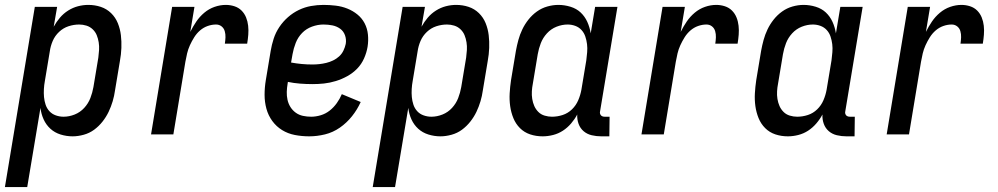

<svg xmlns="http://www.w3.org/2000/svg" viewBox="-50 -548 4070 783"><path d="M-30 215 92 -520H183L169 -439Q180 -459 194.5 -476Q209 -493 228 -505Q247 -517 268 -522.5Q289 -528 310 -528Q337 -528 361 -520Q385 -512 403 -494.5Q421 -477 430.5 -453.5Q440 -430 443 -404.5Q446 -379 445 -352.5Q444 -326 439 -299L419 -179Q416 -157 409.5 -135Q403 -113 393 -92Q383 -71 368 -52Q353 -33 334 -19Q315 -5 291.5 1.5Q268 8 246 8Q221 8 197 0.5Q173 -7 155.5 -23Q138 -39 128 -61Q118 -83 115 -108L61 215ZM209 -72Q232 -72 254.5 -81Q277 -90 293.5 -108Q310 -126 318.5 -148Q327 -170 331 -193L351 -313Q353 -328 354 -344Q355 -360 352.5 -375.5Q350 -391 344.5 -404.5Q339 -418 328 -428.5Q317 -439 302.5 -443.5Q288 -448 273 -448Q251 -448 229.5 -441Q208 -434 191 -418Q174 -402 165 -381Q156 -360 153 -338L133 -218Q130 -202 129 -185Q128 -168 129.5 -152Q131 -136 136 -121Q141 -106 151.5 -94.5Q162 -83 177.5 -77.5Q193 -72 209 -72Z M566 0 652 -520H743L726 -418Q737 -440 750.5 -460Q764 -480 783 -496Q802 -512 825 -520Q848 -528 871 -528Q889 -528 906 -522.5Q923 -517 935 -505Q947 -493 953.5 -477Q960 -461 962 -443Q964 -425 962.5 -406.5Q961 -388 958 -370H867Q869 -383 869.5 -396Q870 -409 866.5 -421Q863 -433 853.5 -440.5Q844 -448 831 -448Q814 -448 797 -442Q780 -436 766 -424Q752 -412 742 -396Q732 -380 724.5 -363.5Q717 -347 713 -330Q709 -313 706 -296L657 0Z M1211 8Q1181 8 1152.5 2.5Q1124 -3 1100.5 -17.5Q1077 -32 1060.5 -54.5Q1044 -77 1036.5 -104.5Q1029 -132 1029 -161.5Q1029 -191 1034 -221L1054 -341Q1058 -365 1066 -390Q1074 -415 1089 -437.5Q1104 -460 1124.5 -478Q1145 -496 1169 -507.5Q1193 -519 1218.5 -523.5Q1244 -528 1269 -528Q1294 -528 1319 -525Q1344 -522 1366.5 -513Q1389 -504 1407.5 -489Q1426 -474 1437 -453Q1448 -432 1450.5 -407Q1453 -382 1449 -357Q1445 -333 1434.5 -309.5Q1424 -286 1406.5 -268Q1389 -250 1366.5 -237.5Q1344 -225 1319.5 -217.5Q1295 -210 1271.5 -207.5Q1248 -205 1225 -205Q1199 -205 1173.5 -207Q1148 -209 1124 -214L1123 -207Q1120 -190 1119.5 -173.5Q1119 -157 1122.5 -141Q1126 -125 1134.5 -111.5Q1143 -98 1156 -88.5Q1169 -79 1185.5 -75.5Q1202 -72 1219 -72Q1238 -72 1258 -78Q1278 -84 1294.5 -97Q1311 -110 1323.5 -127.5Q1336 -145 1344 -164L1421 -132Q1407 -101 1385.5 -74Q1364 -47 1336 -27.5Q1308 -8 1275.5 0Q1243 8 1211 8ZM1224 -285Q1238 -285 1252 -286.5Q1266 -288 1280.5 -291.5Q1295 -295 1308.5 -301.5Q1322 -308 1333 -318Q1344 -328 1350.5 -341.5Q1357 -355 1360 -369Q1363 -387 1357 -404Q1351 -421 1337 -431Q1323 -441 1305.5 -444.5Q1288 -448 1269 -448Q1246 -448 1222.5 -439.5Q1199 -431 1182 -413.5Q1165 -396 1156 -373Q1147 -350 1143 -327L1137 -293Q1159 -289 1180.5 -287Q1202 -285 1224 -285Z M1470 215 1592 -520H1683L1669 -439Q1680 -459 1694.5 -476Q1709 -493 1728 -505Q1747 -517 1768 -522.5Q1789 -528 1810 -528Q1837 -528 1861 -520Q1885 -512 1903 -494.5Q1921 -477 1930.5 -453.5Q1940 -430 1943 -404.5Q1946 -379 1945 -352.5Q1944 -326 1939 -299L1919 -179Q1916 -157 1909.5 -135Q1903 -113 1893 -92Q1883 -71 1868 -52Q1853 -33 1834 -19Q1815 -5 1791.5 1.5Q1768 8 1746 8Q1721 8 1697 0.5Q1673 -7 1655.5 -23Q1638 -39 1628 -61Q1618 -83 1615 -108L1561 215ZM1709 -72Q1732 -72 1754.5 -81Q1777 -90 1793.5 -108Q1810 -126 1818.5 -148Q1827 -170 1831 -193L1851 -313Q1853 -328 1854 -344Q1855 -360 1852.5 -375.5Q1850 -391 1844.5 -404.5Q1839 -418 1828 -428.5Q1817 -439 1802.5 -443.5Q1788 -448 1773 -448Q1751 -448 1729.5 -441Q1708 -434 1691 -418Q1674 -402 1665 -381Q1656 -360 1653 -338L1633 -218Q1630 -202 1629 -185Q1628 -168 1629.5 -152Q1631 -136 1636 -121Q1641 -106 1651.5 -94.5Q1662 -83 1677.5 -77.5Q1693 -72 1709 -72Z M2163 8Q2136 8 2112 0Q2088 -8 2070.5 -25.5Q2053 -43 2043.5 -66.5Q2034 -90 2030.5 -115.5Q2027 -141 2028.5 -167.5Q2030 -194 2034 -221L2054 -341Q2058 -363 2064 -385Q2070 -407 2080 -428Q2090 -449 2105 -468Q2120 -487 2139.5 -501Q2159 -515 2182 -521.5Q2205 -528 2227 -528Q2252 -528 2276.5 -520.5Q2301 -513 2318 -497Q2335 -481 2345 -459Q2355 -437 2359 -412L2377 -520H2468L2397 -93Q2396 -89 2397 -85Q2398 -81 2400.5 -78Q2403 -75 2407 -73.5Q2411 -72 2416 -72H2436L2435 8H2402Q2382 8 2363 3.5Q2344 -1 2330 -13Q2316 -25 2309.5 -43Q2303 -61 2304 -81Q2294 -62 2279 -44.5Q2264 -27 2245.5 -15Q2227 -3 2205.5 2.5Q2184 8 2163 8ZM2201 -72Q2223 -72 2244.5 -79Q2266 -86 2282.5 -102Q2299 -118 2308 -139Q2317 -160 2321 -182L2341 -302Q2343 -318 2344.5 -335Q2346 -352 2344 -368Q2342 -384 2337 -399Q2332 -414 2321.5 -425.5Q2311 -437 2296 -442.5Q2281 -448 2265 -448Q2242 -448 2219.5 -439Q2197 -430 2180.5 -412Q2164 -394 2155.5 -372Q2147 -350 2143 -327L2123 -207Q2120 -192 2119 -176Q2118 -160 2120.5 -144.5Q2123 -129 2129 -115.5Q2135 -102 2145.5 -91.5Q2156 -81 2171 -76.5Q2186 -72 2201 -72Z M2566 0 2652 -520H2743L2726 -418Q2737 -440 2750.5 -460Q2764 -480 2783 -496Q2802 -512 2825 -520Q2848 -528 2871 -528Q2889 -528 2906 -522.5Q2923 -517 2935 -505Q2947 -493 2953.5 -477Q2960 -461 2962 -443Q2964 -425 2962.5 -406.5Q2961 -388 2958 -370H2867Q2869 -383 2869.5 -396Q2870 -409 2866.5 -421Q2863 -433 2853.5 -440.5Q2844 -448 2831 -448Q2814 -448 2797 -442Q2780 -436 2766 -424Q2752 -412 2742 -396Q2732 -380 2724.5 -363.5Q2717 -347 2713 -330Q2709 -313 2706 -296L2657 0Z M3163 8Q3136 8 3112 0Q3088 -8 3070.5 -25.5Q3053 -43 3043.5 -66.5Q3034 -90 3030.5 -115.5Q3027 -141 3028.5 -167.5Q3030 -194 3034 -221L3054 -341Q3058 -363 3064 -385Q3070 -407 3080 -428Q3090 -449 3105 -468Q3120 -487 3139.5 -501Q3159 -515 3182 -521.5Q3205 -528 3227 -528Q3252 -528 3276.5 -520.5Q3301 -513 3318 -497Q3335 -481 3345 -459Q3355 -437 3359 -412L3377 -520H3468L3397 -93Q3396 -89 3397 -85Q3398 -81 3400.5 -78Q3403 -75 3407 -73.5Q3411 -72 3416 -72H3436L3435 8H3402Q3382 8 3363 3.5Q3344 -1 3330 -13Q3316 -25 3309.5 -43Q3303 -61 3304 -81Q3294 -62 3279 -44.5Q3264 -27 3245.5 -15Q3227 -3 3205.5 2.5Q3184 8 3163 8ZM3201 -72Q3223 -72 3244.5 -79Q3266 -86 3282.5 -102Q3299 -118 3308 -139Q3317 -160 3321 -182L3341 -302Q3343 -318 3344.5 -335Q3346 -352 3344 -368Q3342 -384 3337 -399Q3332 -414 3321.5 -425.5Q3311 -437 3296 -442.5Q3281 -448 3265 -448Q3242 -448 3219.5 -439Q3197 -430 3180.5 -412Q3164 -394 3155.5 -372Q3147 -350 3143 -327L3123 -207Q3120 -192 3119 -176Q3118 -160 3120.5 -144.5Q3123 -129 3129 -115.5Q3135 -102 3145.5 -91.5Q3156 -81 3171 -76.5Q3186 -72 3201 -72Z M3566 0 3652 -520H3743L3726 -418Q3737 -440 3750.5 -460Q3764 -480 3783 -496Q3802 -512 3825 -520Q3848 -528 3871 -528Q3889 -528 3906 -522.5Q3923 -517 3935 -505Q3947 -493 3953.5 -477Q3960 -461 3962 -443Q3964 -425 3962.5 -406.5Q3961 -388 3958 -370H3867Q3869 -383 3869.5 -396Q3870 -409 3866.5 -421Q3863 -433 3853.5 -440.5Q3844 -448 3831 -448Q3814 -448 3797 -442Q3780 -436 3766 -424Q3752 -412 3742 -396Q3732 -380 3724.5 -363.5Q3717 -347 3713 -330Q3709 -313 3706 -296L3657 0Z"/></svg>

Font: Iosevka Term Curly Medium
Style: Italic
Weight: 500
Italic angle: -9°
Designer: Belleve Invis
Foundry: Belleve Invis
Version: Version 32.3.0